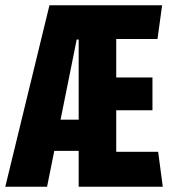

<svg xmlns="http://www.w3.org/2000/svg" viewBox="-20 -706 640 726"><path d="M0 0 167 -686H593L575.5 -558.5H419.5V-413H556.5V-289H419.5V-132H578L595.5 0H277.5V-556.5H270L158 0ZM129.5 -135.5V-253.5H355V-135.5Z"/></svg>

Font: Chivo Mono Medium
Style: Regular
Weight: 500
Monospace: yes
Designer: Hector Gatti
Foundry: Omnibus-Type
Version: Version 1.008